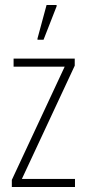

<svg xmlns="http://www.w3.org/2000/svg" viewBox="-20 -743 345 763"><path d="M27 0V-28L237 -478H34V-510H277V-482L67 -32H278V0ZM129 -585V-590L165 -723H205V-718L153 -585Z"/></svg>

Font: Saira ExtraCondensed Thin
Style: Regular
Weight: 250
Width: 2
Designer: Hector Gatti with collaboration of the Omnibus-Type team
Foundry: Omnibus-Type
Version: Version 1.101